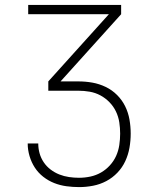

<svg xmlns="http://www.w3.org/2000/svg" viewBox="-20 -755 640 783"><path d="M303 8Q277 8 251 4.5Q225 1 201 -8.5Q177 -18 156.5 -34Q136 -50 122 -71.5Q108 -93 100.5 -118.5Q93 -144 93 -169V-170H136Q136 -149 141.5 -129.5Q147 -110 158.5 -93Q170 -76 186.5 -63.5Q203 -51 222 -43.5Q241 -36 261.5 -33Q282 -30 302 -30Q326 -30 349 -35Q372 -40 392 -51.5Q412 -63 428 -80.5Q444 -98 453.5 -119Q463 -140 466.5 -163.5Q470 -187 470 -210Q470 -233 466.5 -256Q463 -279 453 -300Q443 -321 426.5 -338Q410 -355 389.5 -366Q369 -377 346 -381Q323 -385 300 -385H177V-423L424 -697H95V-735H474V-697L227 -423H300Q329 -423 357 -418Q385 -413 411 -400.5Q437 -388 457.5 -367.5Q478 -347 490.5 -321.5Q503 -296 508 -267.5Q513 -239 513 -210Q513 -181 508 -152.5Q503 -124 491 -98Q479 -72 459 -51Q439 -30 413.5 -16.5Q388 -3 359.5 2.5Q331 8 303 8Z"/></svg>

Font: Iosevka Aile Extralight
Style: Regular
Weight: 200
Designer: Belleve Invis
Foundry: Belleve Invis
Version: Version 31.1.0; ttfautohint (v1.8.4)